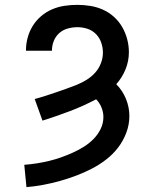

<svg xmlns="http://www.w3.org/2000/svg" viewBox="-20 -558 640 791"><path d="M89 213 80 121Q106 119 131.5 115Q157 111 182 105Q207 99 231 90.5Q255 82 278.5 71.5Q302 61 324 47.5Q346 34 364.5 15.5Q383 -3 394.5 -26.5Q406 -50 406 -76Q406 -96 398 -115.5Q390 -135 376 -149Q323 -121 267.5 -100Q212 -79 155 -61L123 -150Q145 -156 167 -163Q189 -170 210.5 -177.5Q232 -185 253.5 -192.5Q275 -200 296 -208.5Q317 -217 336.5 -229Q356 -241 371.5 -258Q387 -275 395.5 -297Q404 -319 404 -341Q404 -362 397 -382.5Q390 -403 375 -418Q360 -433 340 -439.5Q320 -446 299 -446Q279 -446 259 -440.5Q239 -435 224 -421.5Q209 -408 201.5 -389Q194 -370 194 -350Q194 -349 194 -349Q194 -349 194 -349H87Q87 -349 87 -349.5Q87 -350 87 -351Q87 -377 94 -403Q101 -429 115 -451.5Q129 -474 149.5 -491.5Q170 -509 194.5 -519.5Q219 -530 245.5 -534Q272 -538 299 -538Q326 -538 353 -533.5Q380 -529 404.5 -518Q429 -507 449.5 -488.5Q470 -470 483.5 -446.5Q497 -423 504 -396.5Q511 -370 511 -343Q511 -306 497 -272Q483 -238 459 -211Q485 -185 499 -150.5Q513 -116 513 -80Q513 -45 500.5 -11.5Q488 22 466.5 50Q445 78 417 99.5Q389 121 358 137Q327 153 294 165.5Q261 178 227 187.5Q193 197 158.5 203.5Q124 210 89 213Z"/></svg>

Font: Iosevka Slab Semibold Extended
Style: Regular
Weight: 600
Width: 7
Monospace: yes
Designer: Belleve Invis
Foundry: Belleve Invis
Version: Version 11.1.0; ttfautohint (v1.8.3)